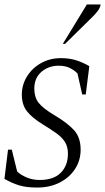

<svg xmlns="http://www.w3.org/2000/svg" viewBox="-20 -832 472 862"><path d="M147 10Q98 10 65.5 0Q33 -10 0 -29L16 -160H33L57 -62Q74 -46 100.5 -35Q127 -24 158 -24Q221 -24 253 -56.5Q285 -89 285 -142Q285 -174 271 -195.5Q257 -217 232 -234.5Q207 -252 173 -273Q124 -303 101 -332.5Q78 -362 78 -407Q78 -451 101 -488.5Q124 -526 164 -548.5Q204 -571 254 -571Q291 -571 321.5 -561.5Q352 -552 381 -535L365 -408H349L328 -502Q315 -516 294 -526.5Q273 -537 244 -537Q198 -537 166 -509.5Q134 -482 134 -434Q134 -396 153 -371Q172 -346 224 -315Q283 -280 312.5 -247.5Q342 -215 342 -160Q342 -112 317 -73.5Q292 -35 248 -12.5Q204 10 147 10ZM262 -635 370 -812H432Q429 -797 420.5 -785Q412 -773 395 -756L272 -635Z"/></svg>

Font: Spectral SC Light
Style: Italic
Weight: 300
Italic angle: -10°
Designer: Jean-Baptiste Levee
Foundry: Production Type
Version: Version 2.001